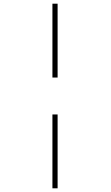

<svg xmlns="http://www.w3.org/2000/svg" viewBox="-20 -780 599 1040"><path d="M264 -360V-760H292V-360ZM264 240V-160H292V240Z"/></svg>

Font: Noto Serif Thin
Style: Italic
Weight: 100
Italic angle: -12°
Designer: Monotype Design Team
Foundry: Monotype Imaging Inc.
Version: Version 2.014; ttfautohint (v1.8.4.7-5d5b)